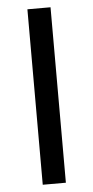

<svg xmlns="http://www.w3.org/2000/svg" viewBox="-52 -743 376 775"><g transform="rotate(-5 136.0 -355.5)"><path d="M183.1 0H89.4V-710.9H183.1Z"/></g></svg>

Font: APIMedia Roboto
Style: Regular
Weight: 400
Designer: Google
Version: Version 2.137; 2017